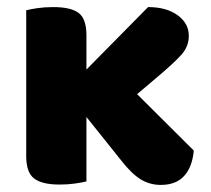

<svg xmlns="http://www.w3.org/2000/svg" viewBox="-20 -513 595 542"><path d="M224 -205H54V-484Q65 -487 85.5 -490Q106 -493 130 -493Q180 -493 202 -476.5Q224 -460 224 -413ZM295 -186 171 -263 398 -493Q450 -493 481.5 -470Q513 -447 513 -412Q513 -382 492.5 -359Q472 -336 427 -298ZM179 -239 316 -298 527 -88Q523 -42 500 -16.5Q477 9 434 9Q403 9 377.5 -6.5Q352 -22 323 -59ZM54 -264H224V-1Q213 2 192.5 5Q172 8 148 8Q99 8 76.5 -9Q54 -26 54 -72Z"/></svg>

Font: Baloo Tamma 2 ExtraBold
Style: Regular
Weight: 800
Designer: Divya Kowshik, Shuchita Grover and Ek Type
Foundry: Ek Type
Version: Version 1.700